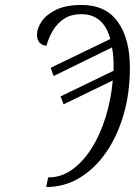

<svg xmlns="http://www.w3.org/2000/svg" viewBox="-20 -743 560 773"><path d="M174 -29Q225 -28 269.5 -59.5Q314 -91 348.5 -145.5Q383 -200 405 -270.5Q427 -341 434 -419L236 -323L224 -355L437 -458Q439 -510 431 -552L196 -437L184 -470L424 -586Q397 -686 307 -686Q267 -686 239 -668Q211 -650 193.5 -621Q176 -592 167 -559Q150 -560 139.5 -571Q129 -582 129 -604Q129 -629 147.5 -656.5Q166 -684 205.5 -703.5Q245 -723 309 -723Q405 -723 454 -655.5Q503 -588 503 -469Q503 -370 478 -283Q453 -196 407.5 -130Q362 -64 300.5 -27Q239 10 166 10Z"/></svg>

Font: Noto Serif ExtraCondensed Light
Style: Italic
Weight: 300
Width: 2
Italic angle: -12°
Designer: Monotype Design Team
Foundry: Monotype Imaging Inc.
Version: Version 2.014; ttfautohint (v1.8.4.7-5d5b)